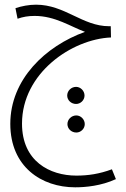

<svg xmlns="http://www.w3.org/2000/svg" viewBox="-20 -406 537 820"><path d="M301 394C345 394 412 388 475 359L458 317C404 337 356 344 306 344C193 344 74 283 74 122C74 -94 287 -239 454 -246L453 -294H446C332 -294 257 -386 134 -386C104 -386 72 -380 46 -371L55 -326C78 -334 100 -338 128 -338C216 -338 282 -292 343 -270C174 -209 24 -67 24 123C24 306 157 394 301 394ZM305 38C324 38 341 22 341 2C341 -18 324 -35 305 -35C284 -35 267 -18 267 2C267 22 284 38 305 38ZM306 160C325 160 342 144 342 124C342 104 325 87 306 87C285 87 268 104 268 124C268 144 285 160 306 160Z"/></svg>

Font: Noto Sans Arabic ExtCond Light
Style: Regular
Weight: 300
Width: 2
Designer: Monotype Design Team, Nadine Chahine, Nizar Qandah and Khaled Hosny
Foundry: Monotype Imaging Inc.
Version: Version 2.012